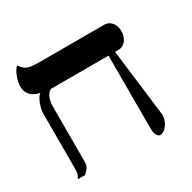

<svg xmlns="http://www.w3.org/2000/svg" viewBox="-142 -761 920 918"><g transform="rotate(-30 317.5 -302.0)"><path d="M465.3 -35.2C465.3 -6.3 478 13.2 490.2 13.2C516.1 13.2 546.4 -22 547.4 -65.4L501.5 -439.5H521C557.1 -439.5 577.6 -476.1 577.6 -509.8C577.6 -543.9 558.6 -577.6 521 -577.6H165.5C98.1 -577.6 85.9 -585.9 63.5 -617.2C43.5 -603 25.9 -549.8 25.9 -523.9C25.9 -483.4 48.8 -457.5 94.2 -447.8C72.8 -435.1 56.6 -379.9 56.6 -357.4V-51.3C56.6 -24.9 55.2 -22.5 43 -1H82.5C106.9 -23.9 113.3 -29.8 113.3 -66.9V-358.4C113.3 -398.9 124.5 -426.8 147 -439.5H465.3Z"/></g></svg>

Font: Cardo
Style: Italic
Weight: 400
Designer: David J. Perry
Foundry: David J. Perry
Version: Version 0.99